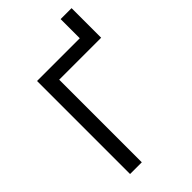

<svg xmlns="http://www.w3.org/2000/svg" viewBox="-255 -951 1042 1042"><g transform="rotate(-45 266.0 -430.5)"><path d="M509 -861V-634H187V0H97V-714H425V-861Z"/></g></svg>

Font: Noto IKEA Latin
Style: Regular
Weight: 400
Designer: Monotype Design Team
Foundry: Monotype Imaging Inc.
Version: Version 1.0